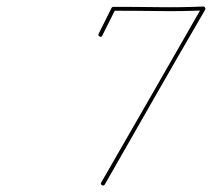

<svg xmlns="http://www.w3.org/2000/svg" viewBox="-20 -564 651 590"><path d="M286 -452Q281 -454 283 -460Q293 -480 303 -500Q313 -520 323 -540Q323 -540 325 -542Q327 -543 328 -543Q397 -543 466.5 -542Q536 -541 605 -544Q608 -544 610 -541Q612 -538 611 -535Q533 -401 456 -266.5Q379 -132 302 3Q299 8 293 5Q288 2 291 -3Q368 -137 445.5 -271.5Q523 -406 600 -541Q602 -544 605 -538Q609 -532 606 -532Q536 -529 467 -530Q398 -531 328 -531Q327 -531 331 -533Q334 -535 334 -534Q324 -514 314 -494Q304 -474 294 -454Q291 -449 286 -452Z"/></svg>

Font: FRB American Cursive Guidelines Thin
Style: Italic
Weight: 100
Italic angle: -25°
Version: Version 2.0;Modular Font Editor K font №1